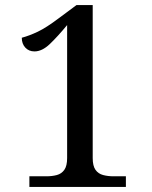

<svg xmlns="http://www.w3.org/2000/svg" viewBox="-20 -738 599 758"><path d="M96 0V-42H163Q186 -42 204.5 -47Q223 -52 234 -67.5Q245 -83 245 -114V-639Q207 -593 176.5 -564Q146 -535 116 -535Q94 -535 80 -550Q66 -565 66 -589Q96 -597 129.5 -613Q163 -629 212 -666L282 -718H346V-114Q346 -83 357 -67.5Q368 -52 387 -47Q406 -42 428 -42H477V0Z"/></svg>

Font: Noto Serif Ethiopic
Style: Regular
Weight: 400
Designer: Monotype Design Team
Foundry: Monotype Imaging Inc.
Version: Version 2.102